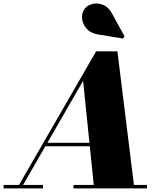

<svg xmlns="http://www.w3.org/2000/svg" viewBox="-70 -1051 910 1071"><path d="M25 0 466 -764.5H585L679.5 0H455L393.5 -600L47.5 0ZM-50 0V-19.5H170V0ZM340 0V-19.5H750V0ZM183 -235V-254.5H510V-235ZM616 -836 476 -859Q436 -865.5 413.8 -890.5Q391.5 -915.5 388 -946Q384.5 -976.5 401 -1000.5Q411 -1015 430 -1023.5Q449 -1032 472 -1031.2Q495 -1030.5 516.8 -1018Q538.5 -1005.5 553.5 -978L624.5 -848.5Z"/></svg>

Font: Bodoni Moda 11pt Black
Style: Italic
Weight: 900
Italic angle: -13°
Designer: Owen Earl
Foundry: indestructible type
Version: Version 2.004